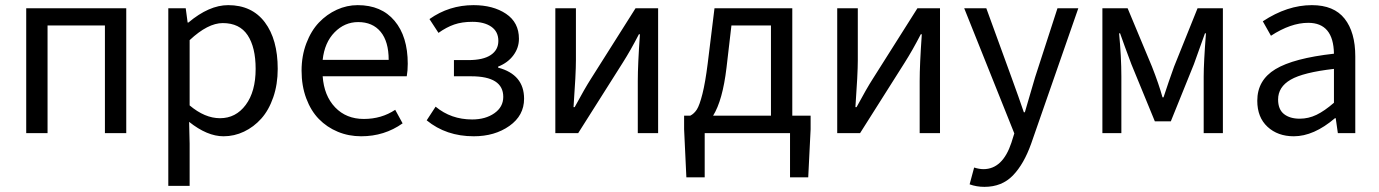

<svg xmlns="http://www.w3.org/2000/svg" viewBox="-20 -518 5365 747"><path d="M82 0V-485.8H471.2V0H388.2V-418.9H165V0Z M634.8 205.1V-485.8H702.6L710 -430.2H712.9Q793.5 -498 867.7 -498Q960 -498 1010.3 -431.4Q1060.5 -364.7 1060.5 -250Q1060.5 -189.9 1043.2 -139.6Q1025.9 -89.4 996.6 -56.6Q967.3 -23.9 929.4 -5.9Q891.6 12.2 849.6 12.2Q786.1 12.2 715.8 -43.9L717.8 41V205.1ZM835.9 -58.1Q897.5 -58.1 936 -109.9Q974.6 -161.6 974.6 -250Q974.6 -334 943.4 -381.1Q912.1 -428.2 846.7 -428.2Q788.6 -428.2 717.8 -361.8V-107.9Q776.9 -58.1 835.9 -58.1Z M1385.3 12.2Q1336.4 12.2 1294.2 -5.4Q1252 -22.9 1220.7 -54.9Q1189.5 -86.9 1171.4 -135.5Q1153.3 -184.1 1153.3 -243.2Q1153.3 -300.8 1171.9 -349.6Q1190.4 -398.4 1220.9 -430.4Q1251.5 -462.4 1290.5 -480.2Q1329.6 -498 1371.6 -498Q1463.9 -498 1515.1 -437Q1566.4 -376 1566.4 -270Q1566.4 -242.7 1562.5 -221.2H1235.4Q1240.7 -145.5 1283.9 -100.3Q1327.1 -55.2 1395.5 -55.2Q1464.4 -55.2 1517.6 -90.8L1546.4 -38.1Q1475.6 12.2 1385.3 12.2ZM1235.4 -285.2H1492.2Q1492.2 -356.4 1460.9 -394.3Q1429.7 -432.1 1373.5 -432.1Q1320.8 -432.1 1281.7 -392.3Q1242.7 -352.5 1235.4 -285.2Z M1823.2 12.2Q1715.8 12.2 1640.1 -49.8L1674.8 -103Q1734.9 -53.2 1816.9 -53.2Q1868.7 -53.2 1903.3 -77.4Q1938 -101.6 1938 -141.1Q1938 -221.2 1813 -221.2H1746.1V-284.2H1802.2Q1859.9 -284.2 1889.4 -304Q1918.9 -323.7 1918.9 -358.9Q1918.9 -395 1891.4 -414.1Q1863.8 -433.1 1817.9 -433.1Q1777.3 -433.1 1747.1 -422.6Q1716.8 -412.1 1686 -390.1L1650.9 -443.8Q1727.5 -498 1822.3 -498Q1898.4 -498 1948.7 -464.4Q1999 -430.7 1999 -367.2Q1999 -332 1977.5 -303Q1956.1 -273.9 1918 -258.8V-254.9Q2019 -228 2019 -133.8Q2019 -68.4 1961.9 -28.1Q1904.8 12.2 1823.2 12.2Z M2140.6 0V-485.8H2220.7V-283.2Q2220.7 -231.9 2211.4 -101.1H2215.8Q2255.9 -175.3 2278.8 -210.9L2452.6 -485.8H2540.5V0H2461.4V-203.1Q2461.4 -266.1 2469.7 -384.8H2465.8Q2433.6 -322.3 2402.8 -273.9L2229.5 0Z M2806.6 -254.9Q2791.5 -127.4 2754.4 -67.9H2979.5V-418.9H2825.7ZM2721.7 0V171.9H2650.4L2641.6 -15.1V-67.9H2665.5Q2680.7 -75.7 2691.2 -92Q2701.7 -108.4 2712.9 -152.6Q2724.1 -196.8 2733.4 -271L2759.8 -485.8H3062.5V-67.9H3133.8V-15.1L3124.5 171.9H3053.7V0Z M3237.3 0V-485.8H3317.4V-283.2Q3317.4 -231.9 3308.1 -101.1H3312.5Q3352.5 -175.3 3375.5 -210.9L3549.3 -485.8H3637.2V0H3558.1V-203.1Q3558.1 -266.1 3566.4 -384.8H3562.5Q3530.3 -322.3 3499.5 -273.9L3326.2 0Z M3810.1 209Q3779.3 209 3752.4 199.2L3770 133.8Q3790 140.1 3806.2 140.1Q3880.9 140.1 3915 37.1L3926.3 1L3731.4 -485.8H3817.4L3915 -217.8Q3924.3 -193.4 3941.7 -143.6Q3959 -93.8 3963.4 -81.1H3967.3Q3973.1 -100.1 3986.6 -147.2Q4000 -194.3 4007.3 -217.8L4094.2 -485.8H4175.3L3992.2 40Q3963.9 120.1 3920.9 164.6Q3877.9 209 3810.1 209Z M4269 0V-485.8H4367.2L4461.9 -258.8Q4488.8 -190.4 4502.9 -139.2H4506.8Q4526.9 -200.7 4547.9 -258.8L4639.2 -485.8H4737.8V0H4663.1V-220.2Q4663.1 -273.9 4671.9 -388.2H4668Q4634.8 -294.9 4625 -268.1L4535.2 -45.9H4473.1L4381.8 -268.1Q4351.6 -348.6 4337.9 -388.2H4334Q4342.8 -296.9 4342.8 -220.2V0Z M5013.7 12.2Q4951.2 12.2 4911.4 -24.7Q4871.6 -61.5 4871.6 -126Q4871.6 -206.1 4942.1 -248.8Q5012.7 -291.5 5169.9 -309.1Q5168 -429.2 5069.8 -429.2Q5002 -429.2 4924.8 -378.9L4893.1 -435.1Q4988.3 -498 5084 -498Q5169.9 -498 5211.4 -445.3Q5252.9 -392.6 5252.9 -298.8V0H5185.1L5176.8 -58.1H5173.8Q5091.3 12.2 5013.7 12.2ZM5036.6 -56.2Q5070.8 -56.2 5102.1 -71.3Q5133.3 -86.4 5169.9 -118.2V-250Q5050.3 -236.3 5001.5 -208Q4952.6 -179.7 4952.6 -130.9Q4952.6 -92.3 4975.6 -74.2Q4998.5 -56.2 5036.6 -56.2Z"/></svg>

Font: Source Sans Pro
Style: Regular
Weight: 400
Designer: Paul D. Hunt
Foundry: Adobe Systems Incorporated
Version: Version 3.006;hotconv 1.0.111;makeotfexe 2.5.65597